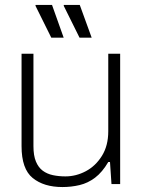

<svg xmlns="http://www.w3.org/2000/svg" viewBox="-20 -743 578 775"><path d="M232 12Q157 12 112 -24.5Q67 -61 67 -153V-526H115V-153Q115 -115 125 -91Q135 -67 152.5 -54Q170 -41 193.5 -36Q217 -31 244 -31Q287 -31 326.5 -52Q366 -73 391.5 -114Q417 -155 417 -213V-526H465V0H430L424 -89H417Q393 -48 364 -26Q335 -4 301.5 4Q268 12 232 12ZM301 -591 237 -720 238 -723H302L350 -591ZM187 -591 123 -720 124 -723H190L237 -591Z"/></svg>

Font: Archivo Thin
Style: Regular
Weight: 250
Designer: Hector Gatti
Foundry: Omnibus-Type
Version: Version 2.001